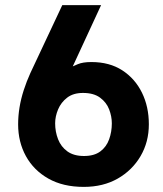

<svg xmlns="http://www.w3.org/2000/svg" viewBox="-20 -720 640 752"><path d="M308 12Q227 12 169.5 -20.5Q112 -53 81.5 -108.5Q51 -164 51 -233Q51 -266 56.5 -299.5Q62 -333 73 -367Q84 -401 99 -434L224 -700H376L265 -460Q265 -460 284.5 -468.5Q304 -477 338 -477Q409 -477 459 -444.5Q509 -412 536 -357Q563 -302 563 -233Q563 -164 530.5 -108.5Q498 -53 441 -20.5Q384 12 308 12ZM309 -109Q349 -109 373 -127Q397 -145 407.5 -174.5Q418 -204 418 -237Q418 -264 407.5 -291.5Q397 -319 372 -337.5Q347 -356 305 -356Q267 -356 243 -337.5Q219 -319 207.5 -291.5Q196 -264 196 -237Q196 -204 207.5 -174.5Q219 -145 244 -127Q269 -109 309 -109Z"/></svg>

Font: Inclusive Sans
Style: Bold
Weight: 700
Designer: Olivia King
Foundry: Olivia King
Version: Version 2.004